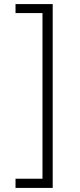

<svg xmlns="http://www.w3.org/2000/svg" viewBox="-20 -770 391 940"><path d="M238 150H56V105H188V-706H56V-750H238Z"/></svg>

Font: Josefin Sans Thin Light
Style: Regular
Weight: 300
Version: Version 2.000